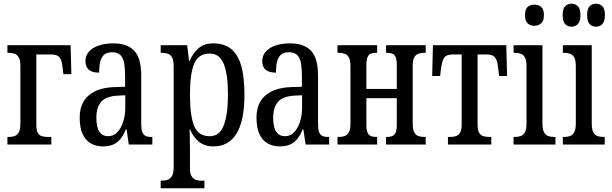

<svg xmlns="http://www.w3.org/2000/svg" viewBox="-20 -780 3303 1036"><path d="M20 0V-41H27Q45 -41 59 -46Q73 -51 81.5 -66.5Q90 -82 90 -113V-423Q90 -455 81.5 -470Q73 -485 59 -490Q45 -495 27 -495H20V-536H361L365 -380H322L318 -415Q315 -443 308.5 -458Q302 -473 289.5 -479.5Q277 -486 255 -486H176V-108Q176 -78 183.5 -64Q191 -50 205 -45.5Q219 -41 237 -41H257V0Z M535 10Q499 10 470.5 -6Q442 -22 426 -56Q410 -90 410 -145Q410 -224 459 -265.5Q508 -307 596 -310L655 -312V-373Q655 -411 650 -439Q645 -467 630 -482.5Q615 -498 585 -498Q556 -498 541 -484Q526 -470 520.5 -445.5Q515 -421 515 -388Q478 -388 459.5 -403.5Q441 -419 441 -450Q441 -480 460 -501.5Q479 -523 513 -534.5Q547 -546 592 -546Q666 -546 704 -506.5Q742 -467 742 -372V-113Q742 -85 747 -69.5Q752 -54 764 -47.5Q776 -41 796 -41H802V0H675L663 -82H659Q646 -49 629 -29Q612 -9 589.5 0.5Q567 10 535 10ZM564 -45Q592 -45 612.5 -66Q633 -87 644.5 -122.5Q656 -158 656 -200V-266L616 -264Q553 -261 526.5 -231Q500 -201 500 -145Q500 -93 516.5 -69Q533 -45 564 -45Z M847 236V195H854Q871 195 885 190Q899 185 908 169.5Q917 154 917 123V-423Q917 -455 908.5 -470Q900 -485 886 -490Q872 -495 854 -495H847V-536H990L1000 -451H1003Q1020 -493 1051 -519.5Q1082 -546 1131 -546Q1187 -546 1224 -518.5Q1261 -491 1280 -430Q1299 -369 1299 -270Q1299 -129 1256.5 -59.5Q1214 10 1131 10Q1085 10 1054 -14.5Q1023 -39 1006 -81H1003Q1004 -67 1004 -49Q1004 -31 1004.5 -10.5Q1005 10 1005 33V128Q1005 157 1014 171.5Q1023 186 1037 190.5Q1051 195 1066 195H1083V236ZM1112 -45Q1165 -45 1187.5 -104Q1210 -163 1210 -270Q1210 -378 1187.5 -434.5Q1165 -491 1112 -491Q1050 -491 1027.5 -436Q1005 -381 1005 -270Q1005 -156 1027.5 -100.5Q1050 -45 1112 -45Z M1489 10Q1453 10 1424.5 -6Q1396 -22 1380 -56Q1364 -90 1364 -145Q1364 -224 1413 -265.5Q1462 -307 1550 -310L1609 -312V-373Q1609 -411 1604 -439Q1599 -467 1584 -482.5Q1569 -498 1539 -498Q1510 -498 1495 -484Q1480 -470 1474.5 -445.5Q1469 -421 1469 -388Q1432 -388 1413.5 -403.5Q1395 -419 1395 -450Q1395 -480 1414 -501.5Q1433 -523 1467 -534.5Q1501 -546 1546 -546Q1620 -546 1658 -506.5Q1696 -467 1696 -372V-113Q1696 -85 1701 -69.5Q1706 -54 1718 -47.5Q1730 -41 1750 -41H1756V0H1629L1617 -82H1613Q1600 -49 1583 -29Q1566 -9 1543.5 0.5Q1521 10 1489 10ZM1518 -45Q1546 -45 1566.5 -66Q1587 -87 1598.5 -122.5Q1610 -158 1610 -200V-266L1570 -264Q1507 -261 1480.5 -231Q1454 -201 1454 -145Q1454 -93 1470.5 -69Q1487 -45 1518 -45Z M1801 0V-41H1808Q1826 -41 1840 -46Q1854 -51 1862.5 -66.5Q1871 -82 1871 -113V-423Q1871 -455 1862.5 -470Q1854 -485 1840 -490Q1826 -495 1808 -495H1801V-536H2015V-495H2010Q1994 -495 1982 -491Q1970 -487 1963.5 -472.5Q1957 -458 1957 -428V-300H2121V-428Q2121 -458 2114.5 -472.5Q2108 -487 2096 -491Q2084 -495 2068 -495H2063V-536H2277V-495H2270Q2252 -495 2237.5 -490Q2223 -485 2215 -470Q2207 -455 2207 -423V-113Q2207 -82 2215 -66.5Q2223 -51 2237.5 -46Q2252 -41 2270 -41H2277V0H2063V-41H2068Q2084 -41 2096 -45.5Q2108 -50 2114.5 -64Q2121 -78 2121 -108V-250H1957V-108Q1957 -78 1963.5 -64Q1970 -50 1982 -45.5Q1994 -41 2010 -41H2015V0Z M2397 0V-41H2408Q2426 -41 2440 -45.5Q2454 -50 2462.5 -64Q2471 -78 2471 -108V-486H2422Q2401 -486 2388.5 -479Q2376 -472 2369.5 -454.5Q2363 -437 2359 -405L2355 -370H2312L2316 -536H2712L2716 -370H2673L2669 -405Q2666 -437 2659.5 -454.5Q2653 -472 2640.5 -479Q2628 -486 2606 -486H2557V-108Q2557 -78 2565 -64Q2573 -50 2587.5 -45.5Q2602 -41 2620 -41H2631V0Z M2751 0V-41H2758Q2776 -41 2790 -46Q2804 -51 2812.5 -66.5Q2821 -82 2821 -113V-423Q2821 -455 2812.5 -470Q2804 -485 2790 -490Q2776 -495 2758 -495H2751V-536H2907V-113Q2907 -82 2915.5 -66.5Q2924 -51 2938 -46Q2952 -41 2970 -41H2977V0ZM2863 -641Q2841 -641 2827 -654Q2813 -667 2813 -698Q2813 -730 2827 -742.5Q2841 -755 2863 -755Q2885 -755 2900 -742.5Q2915 -730 2915 -698Q2915 -667 2900 -654Q2885 -641 2863 -641Z M3017 0V-41H3024Q3042 -41 3056 -46Q3070 -51 3078.5 -66.5Q3087 -82 3087 -113V-423Q3087 -455 3078.5 -470Q3070 -485 3056 -490Q3042 -495 3024 -495H3017V-536H3173V-113Q3173 -82 3181.5 -66.5Q3190 -51 3204 -46Q3218 -41 3236 -41H3243V0ZM3064 -636Q3043 -636 3029.5 -650Q3016 -664 3016 -698Q3016 -733 3029.5 -746.5Q3043 -760 3064 -760Q3084 -760 3098 -746.5Q3112 -733 3112 -698Q3112 -664 3098 -650Q3084 -636 3064 -636ZM3196 -636Q3175 -636 3161.5 -650Q3148 -664 3148 -698Q3148 -733 3161.5 -746.5Q3175 -760 3196 -760Q3216 -760 3230 -746.5Q3244 -733 3244 -698Q3244 -664 3230 -650Q3216 -636 3196 -636Z"/></svg>

Font: Noto Serif ExtraCondensed
Style: Regular
Weight: 400
Width: 2
Designer: Monotype Design Team
Foundry: Monotype Imaging Inc.
Version: Version 2.013